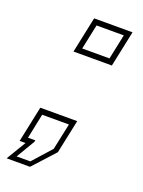

<svg xmlns="http://www.w3.org/2000/svg" viewBox="-148 -599 549 738"><g transform="rotate(20 126.0 -230.0)"><path d="M-25.5 80 22.5 0H-1.5L29.5 -147H180.5L151.5 -9.5L70 80ZM8 60H64L132 -16L155 -124H45.5L24.5 -22.5H54.5L53 -16ZM75.5 -393.5 106.5 -540.5H263.5L232.5 -393.5ZM103 -416H214.5L236 -518H124.5Z"/></g></svg>

Font: Tourney Condensed ExtraLight
Style: Italic
Weight: 200
Width: 3
Italic angle: -12°
Designer: Tyler Finck
Foundry: Etcetera Type Co
Version: Version 1.010; ttfautohint (v1.8.3)